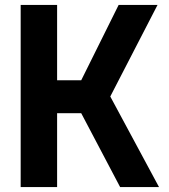

<svg xmlns="http://www.w3.org/2000/svg" viewBox="-20 -760 685 780"><path d="M64 -740H212V-434H310L462 -740H620L428 -368L626 0H468L310 -300H212V0H64Z"/></svg>

Font: Exo
Style: Bold
Weight: 700
Designer: Natanael Gama
Foundry: Natanael Gama
Version: Version 1.500; ttfautohint (v1.6)